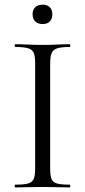

<svg xmlns="http://www.w3.org/2000/svg" viewBox="-20 -818 372 838"><path d="M199 -81Q199 -52 204.8 -37Q210.6 -22 229.2 -17Q247.8 -12 284.4 -12Q286.6 -12 286.6 -6Q286.6 0 284.4 0Q260 0 230.4 -1Q200.8 -2 165.2 -2Q131.6 -2 101.4 -1Q71.2 0 46.8 0Q44 0 44 -6Q44 -12 46.8 -12Q83.4 -12 102.1 -17Q120.8 -22 127.1 -37Q133.4 -52 133.4 -81V-544Q133.4 -573 127.1 -587.5Q120.8 -602 102.1 -607.5Q83.4 -613 46.8 -613Q44 -613 44 -619Q44 -625 46.8 -625Q71.2 -625 101.4 -623.5Q131.6 -622 165.2 -622Q200.8 -622 230.9 -623.5Q261 -625 284.4 -625Q286.6 -625 286.6 -619Q286.6 -613 284.4 -613Q248 -613 229.7 -607Q211.4 -601 205.2 -586Q199 -571 199 -542ZM166.4 -713Q145.6 -713 133.9 -724.3Q122.2 -735.6 122.2 -756.4Q122.2 -775.2 133.9 -786.4Q145.6 -797.6 166.4 -797.6Q186.4 -797.6 197.4 -786.4Q208.4 -775.2 208.4 -756.4Q208.4 -735.6 197.4 -724.3Q186.4 -713 166.4 -713Z"/></svg>

Font: Cormorant Infant Light
Style: Regular
Weight: 300
Designer: Christian Thalmann (Catharsis Fonts)
Foundry: Catharsis Fonts
Version: Version 4.001